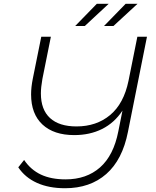

<svg xmlns="http://www.w3.org/2000/svg" viewBox="-20 -895 828 1019"><path d="M760 -700 659 -195Q630 -47 544 28.5Q458 104 325 104Q239 104 176 75.5Q113 47 77 -7L108 -46Q143 6 197 31.5Q251 57 328 57Q439 57 511 -6.5Q583 -70 608 -198L630 -308Q587 -243 522 -210.5Q457 -178 374 -178Q266 -178 205.5 -234Q145 -290 145 -394Q145 -432 154 -477L199 -700H250L205 -476Q197 -431 197 -399Q197 -313 245.5 -268.5Q294 -224 386 -224Q492 -224 564.5 -284.5Q637 -345 662 -466L709 -700ZM494 -875H557L430 -757H379ZM647 -875H710L582 -757H532Z"/></svg>

Font: Montserrat Alternates Light
Style: Italic
Weight: 300
Italic angle: -11.3°
Designer: Julieta Ulanovsky
Foundry: Julieta Ulanovsky
Version: Version 7.200